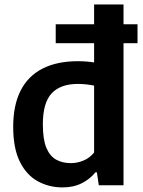

<svg xmlns="http://www.w3.org/2000/svg" viewBox="-20 -828 637 858"><path d="M229 -635V-719.5H594.5V-635ZM259.5 9.5Q199.5 9.5 149.2 -17.8Q99 -45 69 -104.8Q39 -164.5 39 -261.5Q39 -357.5 72 -422.8Q105 -488 169.5 -521.2Q234 -554.5 328.5 -554.5Q347.5 -554.5 366.2 -553Q385 -551.5 400.5 -549V-808H532V0H421.5L413 -58H406.5Q382.5 -28 345.5 -9.2Q308.5 9.5 259.5 9.5ZM296.5 -99Q325 -99 353 -110.5Q381 -122 400.5 -146.5V-445.5Q386 -448.5 366.5 -450.8Q347 -453 328 -453Q250.5 -453 211 -411Q171.5 -369 171.5 -272Q171.5 -205 187.2 -167.5Q203 -130 231.2 -114.5Q259.5 -99 296.5 -99Z"/></svg>

Font: Encode Sans Condensed Thin SemiBold
Style: Regular
Weight: 600
Version: Version 3.002